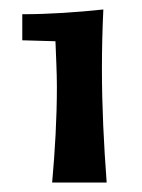

<svg xmlns="http://www.w3.org/2000/svg" viewBox="-20 -733 300 405"><path d="M205 -348C199 -428 195 -508 195 -588C195 -630 196 -671 198 -713C141 -707 84 -703 27 -703V-648L97 -646C98 -614 100 -582 100 -550C100 -483 96 -415 90 -348Z"/></svg>

Font: Galindo
Style: Regular
Weight: 400
Designer: Astigmatic (AOETI)
Foundry: Astigmatic (AOETI)
Version: Version 1.000